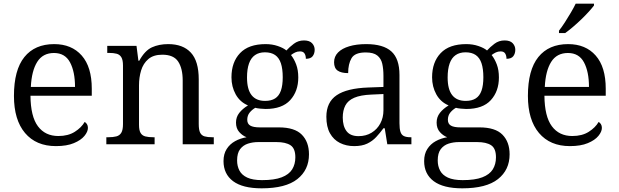

<svg xmlns="http://www.w3.org/2000/svg" viewBox="-20 -786 3370 1046"><path d="M284.7 10Q176.7 10 116.3 -61.5Q56 -133 56 -263.3Q56 -404.7 112.8 -475.2Q169.7 -545.7 275 -545.7Q370.3 -545.7 425.2 -483.5Q480 -421.3 480 -302.7V-264.3H146Q147 -151 186.7 -98Q226.3 -45 298 -45Q351.3 -45 387.5 -68Q423.7 -91 441.3 -121.7Q448.3 -118 453.7 -109.7Q459 -101.3 459 -89.3Q459 -68.7 440 -45.5Q421 -22.3 382.3 -6.2Q343.7 10 284.7 10ZM388.7 -312.3Q388.7 -395.3 361.5 -446.3Q334.3 -497.3 274 -497.3Q213.3 -497.3 182.8 -448.8Q152.3 -400.3 148 -312.3Z M559.3 0V-38.3H570Q596.3 -38.3 614 -43Q631.7 -47.7 640.8 -62.8Q650 -78 650 -110V-429Q650 -459.3 641 -474.2Q632 -489 615.3 -493.3Q598.7 -497.7 574.7 -497.7H564.3V-536H723.7L734 -455.3H738.7Q769.3 -510.7 807.8 -528.2Q846.3 -545.7 896.3 -545.7Q977 -545.7 1019.8 -499.3Q1062.7 -453 1062.7 -353.3V-110.7Q1062.7 -78 1070.5 -62.8Q1078.3 -47.7 1094.7 -43Q1111 -38.3 1137 -38.3H1144.7V0H975.3V-347.7Q975.3 -413 950.7 -450.5Q926 -488 864.3 -488Q816 -488 788.2 -464.2Q760.3 -440.3 748.8 -402.3Q737.3 -364.3 737.3 -321.7V-106.3Q737.3 -75.7 746.2 -61.3Q755 -47 772.2 -42.7Q789.3 -38.3 815 -38.3H822.3V0Z M1405.3 240Q1302 240 1249.8 201Q1197.7 162 1197.7 91.7Q1197.7 52.7 1215 25.7Q1232.3 -1.3 1260.8 -17Q1289.3 -32.7 1323.3 -38.3Q1301.3 -46.7 1283.5 -66.5Q1265.7 -86.3 1265.7 -118.3Q1265.7 -148.3 1283.5 -171Q1301.3 -193.7 1331 -211.7Q1287 -230.3 1264 -272Q1241 -313.7 1241 -364.7Q1241 -447.3 1287.7 -496.5Q1334.3 -545.7 1427 -545.7Q1463 -545.7 1493.3 -535.3Q1523.7 -525 1540.3 -511Q1556.7 -529.3 1580.7 -547.5Q1604.7 -565.7 1636 -565.7Q1666 -565.7 1680.2 -550.5Q1694.3 -535.3 1694.3 -515Q1694.3 -494.3 1683.5 -480Q1672.7 -465.7 1646.3 -465.7Q1646.3 -483.3 1639 -494.7Q1631.7 -506 1614.7 -506Q1600 -506 1588.5 -500.5Q1577 -495 1565.3 -486.3Q1582 -465.3 1593.5 -435Q1605 -404.7 1605 -364Q1605 -289 1561.2 -240.7Q1517.3 -192.3 1427 -192.3Q1415 -192.3 1397.2 -194.2Q1379.3 -196 1370.7 -198.7Q1352.7 -188.3 1339.8 -172.3Q1327 -156.3 1327 -133.3Q1327 -111.3 1343.5 -101.7Q1360 -92 1396 -92H1499Q1585.3 -92 1624.3 -52.3Q1663.3 -12.7 1663.3 54.7Q1663.3 139.7 1599.8 189.8Q1536.3 240 1405.3 240ZM1407.7 195.3Q1474.7 195.3 1514.5 180Q1554.3 164.7 1571.7 136.7Q1589 108.7 1589 71Q1589 22.7 1562.7 5.3Q1536.3 -12 1486.3 -12H1387Q1357 -12 1330.8 -3.5Q1304.7 5 1288.2 26.5Q1271.7 48 1271.7 88.3Q1271.7 119 1284.5 143.3Q1297.3 167.7 1327 181.5Q1356.7 195.3 1407.7 195.3ZM1424 -236.3Q1457.7 -236.3 1478.8 -249.8Q1500 -263.3 1510.2 -292Q1520.3 -320.7 1520.3 -365Q1520.3 -411 1510.3 -441.2Q1500.3 -471.3 1478.8 -486.2Q1457.3 -501 1423.3 -501Q1391 -501 1369.2 -485.8Q1347.3 -470.7 1336.5 -440Q1325.7 -409.3 1325.7 -364Q1325.7 -299.3 1350.5 -267.8Q1375.3 -236.3 1424 -236.3Z M1909.3 10Q1866.3 10 1831.8 -7.3Q1797.3 -24.7 1777.7 -59.8Q1758 -95 1758 -149.7Q1758 -229.3 1814.2 -267.3Q1870.3 -305.3 1986.7 -309.3L2069 -312.3V-372.3Q2069 -410.3 2062.5 -438.8Q2056 -467.3 2035.3 -483.8Q2014.7 -500.3 1972.3 -500.3Q1913.3 -500.3 1895 -468.8Q1876.7 -437.3 1876.7 -387.7Q1839 -387.7 1819.5 -401.3Q1800 -415 1800 -447Q1800 -478 1821.5 -500Q1843 -522 1882.5 -533.8Q1922 -545.7 1975 -545.7Q2068 -545.7 2112.2 -505.8Q2156.3 -466 2156.3 -377.7V-115Q2156.3 -84.3 2161.7 -67.8Q2167 -51.3 2180.2 -44.8Q2193.3 -38.3 2217.3 -38.3H2221.3V0H2090L2076 -87.3H2069Q2050.3 -61.7 2029.7 -39.5Q2009 -17.3 1980.7 -3.7Q1952.3 10 1909.3 10ZM1933.3 -44.3Q1973.7 -44.3 2004.3 -63Q2035 -81.7 2052 -113.7Q2069 -145.7 2069 -185.3V-273.7L2002.7 -270.7Q1944.3 -268.3 1910 -253.5Q1875.7 -238.7 1861.5 -211.5Q1847.3 -184.3 1847.3 -145.7Q1847.3 -99 1867.8 -71.7Q1888.3 -44.3 1933.3 -44.3Z M2498.3 240Q2395 240 2342.8 201Q2290.7 162 2290.7 91.7Q2290.7 52.7 2308 25.7Q2325.3 -1.3 2353.8 -17Q2382.3 -32.7 2416.3 -38.3Q2394.3 -46.7 2376.5 -66.5Q2358.7 -86.3 2358.7 -118.3Q2358.7 -148.3 2376.5 -171Q2394.3 -193.7 2424 -211.7Q2380 -230.3 2357 -272Q2334 -313.7 2334 -364.7Q2334 -447.3 2380.7 -496.5Q2427.3 -545.7 2520 -545.7Q2556 -545.7 2586.3 -535.3Q2616.7 -525 2633.3 -511Q2649.7 -529.3 2673.7 -547.5Q2697.7 -565.7 2729 -565.7Q2759 -565.7 2773.2 -550.5Q2787.3 -535.3 2787.3 -515Q2787.3 -494.3 2776.5 -480Q2765.7 -465.7 2739.3 -465.7Q2739.3 -483.3 2732 -494.7Q2724.7 -506 2707.7 -506Q2693 -506 2681.5 -500.5Q2670 -495 2658.3 -486.3Q2675 -465.3 2686.5 -435Q2698 -404.7 2698 -364Q2698 -289 2654.2 -240.7Q2610.3 -192.3 2520 -192.3Q2508 -192.3 2490.2 -194.2Q2472.3 -196 2463.7 -198.7Q2445.7 -188.3 2432.8 -172.3Q2420 -156.3 2420 -133.3Q2420 -111.3 2436.5 -101.7Q2453 -92 2489 -92H2592Q2678.3 -92 2717.3 -52.3Q2756.3 -12.7 2756.3 54.7Q2756.3 139.7 2692.8 189.8Q2629.3 240 2498.3 240ZM2500.7 195.3Q2567.7 195.3 2607.5 180Q2647.3 164.7 2664.7 136.7Q2682 108.7 2682 71Q2682 22.7 2655.7 5.3Q2629.3 -12 2579.3 -12H2480Q2450 -12 2423.8 -3.5Q2397.7 5 2381.2 26.5Q2364.7 48 2364.7 88.3Q2364.7 119 2377.5 143.3Q2390.3 167.7 2420 181.5Q2449.7 195.3 2500.7 195.3ZM2517 -236.3Q2550.7 -236.3 2571.8 -249.8Q2593 -263.3 2603.2 -292Q2613.3 -320.7 2613.3 -365Q2613.3 -411 2603.3 -441.2Q2593.3 -471.3 2571.8 -486.2Q2550.3 -501 2516.3 -501Q2484 -501 2462.2 -485.8Q2440.3 -470.7 2429.5 -440Q2418.7 -409.3 2418.7 -364Q2418.7 -299.3 2443.5 -267.8Q2468.3 -236.3 2517 -236.3Z M3084.7 10Q2976.7 10 2916.3 -61.5Q2856 -133 2856 -263.3Q2856 -404.7 2912.8 -475.2Q2969.7 -545.7 3075 -545.7Q3170.3 -545.7 3225.2 -483.5Q3280 -421.3 3280 -302.7V-264.3H2946Q2947 -151 2986.7 -98Q3026.3 -45 3098 -45Q3151.3 -45 3187.5 -68Q3223.7 -91 3241.3 -121.7Q3248.3 -118 3253.7 -109.7Q3259 -101.3 3259 -89.3Q3259 -68.7 3240 -45.5Q3221 -22.3 3182.3 -6.2Q3143.7 10 3084.7 10ZM3188.7 -312.3Q3188.7 -395.3 3161.5 -446.3Q3134.3 -497.3 3074 -497.3Q3013.3 -497.3 2982.8 -448.8Q2952.3 -400.3 2948 -312.3ZM3025.3 -619Q3040.3 -638 3057.2 -664Q3074 -690 3089.8 -717Q3105.7 -744 3116.3 -766H3216V-756Q3206.3 -743 3188.3 -723Q3170.3 -703 3147.5 -681Q3124.7 -659 3101.7 -639.5Q3078.7 -620 3059.3 -606H3025.3Z"/></svg>

Font: Noto Serif Hentaigana ExtraLight
Style: Regular
Weight: 200
Designer: Kazuhiro Yamada
Foundry: nipponia
Version: Version 1.000